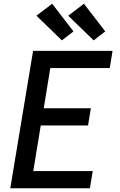

<svg xmlns="http://www.w3.org/2000/svg" viewBox="-20 -1007 640 1027"><path d="M35 0 157 -735H582L567 -643H249L214 -428H466L451 -336H198L158 -92H476L461 0ZM481 -791 345 -923 429 -987 543 -839ZM311 -791 175 -923 259 -987 373 -839Z"/></svg>

Font: Iosevka Curly SmBdEx
Style: Italic
Weight: 600
Width: 7
Italic angle: -9°
Monospace: yes
Designer: Belleve Invis
Foundry: Belleve Invis
Version: Version 11.1.0; ttfautohint (v1.8.3)